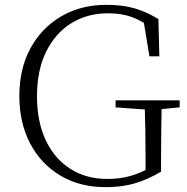

<svg xmlns="http://www.w3.org/2000/svg" viewBox="-20 -759 774 794"><path d="M417 15Q310 15 229.5 -33Q149 -81 104.5 -166Q60 -251 60 -362Q60 -474 105.5 -558.5Q151 -643 232.5 -691Q314 -739 420 -739Q488 -739 538.5 -724Q589 -709 635 -680L639 -526H598L571 -689L614 -672V-636Q570 -672 527 -688Q484 -704 427 -704Q340 -704 274 -662.5Q208 -621 170.5 -544.5Q133 -468 133 -361Q133 -256 169 -179.5Q205 -103 270.5 -61Q336 -19 424 -19Q476 -19 520 -31.5Q564 -44 610 -71L582 -43V-101Q582 -163 581 -223Q580 -283 578 -344H649Q648 -289 647 -230.5Q646 -172 646 -101V-49Q588 -15 535 0Q482 15 417 15ZM458 -315V-344H723V-315L619 -305H598Z"/></svg>

Font: Noto Serif JP
Style: Regular
Weight: 200
Designer: Ryoko NISHIZUKA 西塚涼子 (kana & ideographs); Frank Grießhammer (Latin, Greek & Cyrillic); Wenlong ZHANG 张文龙 (bopomofo); San
Foundry: Adobe
Version: Version 2.001;hotconv 1.1.0;makeotfexe 2.6.0